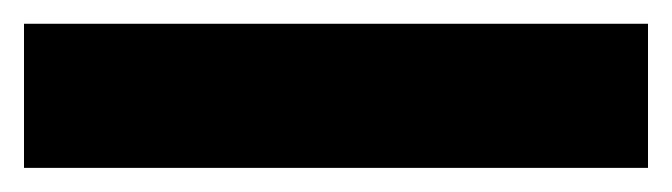

<svg xmlns="http://www.w3.org/2000/svg" viewBox="-20 51 560 160"><path d="M0 190.9V70.8H520V190.9Z"/></svg>

Font: TASA Orbiter Text
Style: Bold
Weight: 700
Designer: Weizhong Zhang
Version: Version 1.000;Glyphs 3.1.2 (3151)